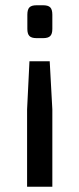

<svg xmlns="http://www.w3.org/2000/svg" viewBox="-20 -516 301 730"><path d="M169 -283 179 -100V194H83V-100L92 -283ZM144 -496Q163 -496 171 -488Q179 -480 179 -460V-406Q179 -387 171 -379Q163 -371 144 -371H119Q100 -371 92 -379Q84 -387 84 -406V-460Q84 -480 92 -488Q100 -496 119 -496Z"/></svg>

Font: Exo 2 Medium
Style: Regular
Weight: 500
Designer: Natanael Gama
Foundry: Natanael Gama
Version: Version 2.010